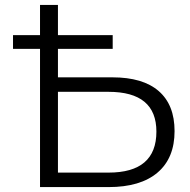

<svg xmlns="http://www.w3.org/2000/svg" viewBox="-20 -762 775 782"><path d="M438 -447Q562 -447 626.5 -391Q691 -335 691 -228Q691 -118 621.5 -59Q552 0 422 0H143V-563H33V-619H143V-742H216V-619H439V-563H216V-447ZM422 -59Q617 -59 617 -226Q617 -388 422 -388H216V-59Z"/></svg>

Font: mBank
Style: Regular
Weight: 400
Designer: Julieta Ulanovsky
Foundry: Julieta Ulanovsky
Version: Version 7.200;PS 007.200;hotconv 1.0.88;makeotf.lib2.5.64775